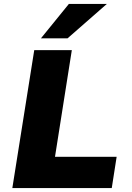

<svg xmlns="http://www.w3.org/2000/svg" viewBox="-20 -961 674 981"><path d="M43 0 155 -705H347L261 -160H576L551 0ZM189 -765 332 -941H526L325 -765Z"/></svg>

Font: Nunito Sans 7pt Black
Style: Italic
Weight: 900
Italic angle: -9°
Version: Version 3.101;gftools[0.9.27]